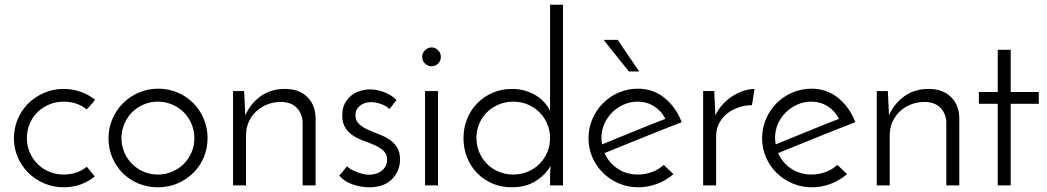

<svg xmlns="http://www.w3.org/2000/svg" viewBox="-20 -786 4437 814"><path d="M348 -79 382 -38Q355 -16 321.5 -4Q288 8 250 8Q206 8 167.5 -8.5Q129 -25 100.5 -53Q72 -81 55.5 -119Q39 -157 39 -200Q39 -243 55.5 -281.5Q72 -320 100.5 -348Q129 -376 167.5 -392.5Q206 -409 250 -409Q288 -409 322 -397Q356 -385 383 -363Q375 -352 366 -342.5Q357 -333 348 -322Q307 -355 250 -355Q217 -355 188.5 -343Q160 -331 139 -310.5Q118 -290 106 -261.5Q94 -233 94 -200Q94 -168 106 -140Q118 -112 139 -91Q160 -70 188.5 -58Q217 -46 250 -46Q307 -46 348 -79Z M440 -200Q440 -243 456.5 -281.5Q473 -320 501.5 -348.5Q530 -377 568.5 -393.5Q607 -410 651 -410Q695 -410 733.5 -393.5Q772 -377 800 -348.5Q828 -320 844 -281.5Q860 -243 860 -200Q860 -157 844 -119Q828 -81 799.5 -53Q771 -25 733 -8.5Q695 8 650 8Q606 8 568 -7.5Q530 -23 501.5 -51Q473 -79 456.5 -117Q440 -155 440 -200ZM495 -200Q495 -168 507 -140Q519 -112 540 -91Q561 -70 589 -58Q617 -46 649 -46Q681 -46 709.5 -58Q738 -70 759 -91Q780 -112 792 -140Q804 -168 804 -200Q804 -232 792 -260.5Q780 -289 759 -310Q738 -331 709.5 -343Q681 -355 649 -355Q617 -355 589 -343Q561 -331 540 -310Q519 -289 507 -260.5Q495 -232 495 -200Z M968 -400H1015L1020 -297Q1042 -347 1085 -378Q1128 -409 1188 -409Q1247 -409 1281.5 -376Q1316 -343 1318 -289V0H1263V-270Q1261 -304 1239 -328Q1217 -352 1173 -354Q1141 -354 1114 -343.5Q1087 -333 1066.5 -314Q1046 -295 1034.5 -269Q1023 -243 1023 -212V0H968Z M1661 -362 1631 -323Q1623 -334 1599.5 -343.5Q1576 -353 1552 -353Q1542 -353 1530.5 -350Q1519 -347 1509.5 -340.5Q1500 -334 1493.5 -323.5Q1487 -313 1487 -298Q1487 -275 1501 -261.5Q1515 -248 1536 -238Q1557 -228 1581.5 -219Q1606 -210 1627 -197Q1648 -184 1662 -163.5Q1676 -143 1676 -111Q1676 -61 1642 -26.5Q1608 8 1545 8Q1511 8 1475.5 -4Q1440 -16 1418 -42Q1422 -46 1428 -53Q1434 -60 1439 -66Q1444 -72 1447.5 -76.5Q1451 -81 1452 -81Q1455 -76 1465 -70Q1475 -64 1488 -58.5Q1501 -53 1516 -49Q1531 -45 1545 -45Q1557 -45 1570.5 -48.5Q1584 -52 1595.5 -60Q1607 -68 1614 -80Q1621 -92 1621 -109Q1621 -132 1607 -145.5Q1593 -159 1572 -169Q1551 -179 1526 -187.5Q1501 -196 1480 -209Q1459 -222 1445 -243Q1431 -264 1431 -297Q1431 -327 1442 -347.5Q1453 -368 1470 -381.5Q1487 -395 1508.5 -401Q1530 -407 1550 -407Q1576 -407 1607 -396Q1638 -385 1661 -362Z M1770 -545Q1770 -562 1782.5 -573.5Q1795 -585 1810 -585Q1825 -585 1837 -573.5Q1849 -562 1849 -545Q1849 -527 1837 -516Q1825 -505 1810 -505Q1795 -505 1782.5 -516Q1770 -527 1770 -545ZM1837 0H1782V-400H1837Z M1945 -200Q1945 -245 1961 -283.5Q1977 -322 2004.5 -349.5Q2032 -377 2069.5 -393Q2107 -409 2151 -409Q2182 -409 2208 -401Q2234 -393 2254.5 -380Q2275 -367 2289.5 -350Q2304 -333 2312 -316V-766H2367V0H2312V-41Q2312 -52 2313 -62.5Q2314 -73 2314 -83Q2294 -46 2252 -19Q2210 8 2150 8Q2104 8 2066.5 -8.5Q2029 -25 2002 -53Q1975 -81 1960 -119Q1945 -157 1945 -200ZM2000 -201Q2000 -168 2012 -140Q2024 -112 2045 -91Q2066 -70 2094.5 -58Q2123 -46 2156 -46Q2189 -46 2217.5 -58Q2246 -70 2267 -91Q2288 -112 2300 -140Q2312 -168 2312 -201Q2312 -233 2300 -261Q2288 -289 2267 -310Q2246 -331 2217.5 -343Q2189 -355 2156 -355Q2123 -355 2094.5 -343Q2066 -331 2045 -310.5Q2024 -290 2012 -262Q2000 -234 2000 -201Z M2835 -48Q2806 -22 2767 -7Q2728 8 2686 8Q2642 8 2603.5 -8.5Q2565 -25 2536.5 -53Q2508 -81 2491.5 -119Q2475 -157 2475 -200Q2475 -243 2491.5 -281.5Q2508 -320 2536.5 -348.5Q2565 -377 2603 -393.5Q2641 -410 2684 -410Q2750 -410 2798.5 -370Q2847 -330 2870 -268Q2836 -255 2794.5 -238.5Q2753 -222 2709.5 -204.5Q2666 -187 2623 -169.5Q2580 -152 2543 -137Q2561 -96 2598.5 -71Q2636 -46 2684 -46Q2716 -46 2745 -57Q2774 -68 2794 -87ZM2801 -282Q2784 -316 2753 -335.5Q2722 -355 2684 -355Q2652 -355 2624 -342.5Q2596 -330 2575 -309Q2554 -288 2542 -260.5Q2530 -233 2530 -202Q2530 -186 2533 -174Q2564 -187 2599 -201Q2634 -215 2669 -229.5Q2704 -244 2738 -257.5Q2772 -271 2801 -282ZM2599 -617Q2622 -583 2644.5 -549.5Q2667 -516 2690 -483H2646L2539 -617Z M3168 -340Q3138 -340 3110.5 -330.5Q3083 -321 3062 -304Q3041 -287 3028.5 -262.5Q3016 -238 3016 -208V0H2961V-400H3008L3013 -297Q3025 -323 3044 -343.5Q3063 -364 3085.5 -378.5Q3108 -393 3132.5 -401Q3157 -409 3179 -409Z M3571 -48Q3542 -22 3503 -7Q3464 8 3422 8Q3378 8 3339.5 -8.5Q3301 -25 3272.5 -53Q3244 -81 3227.5 -119Q3211 -157 3211 -200Q3211 -243 3227.5 -281.5Q3244 -320 3272.5 -348.5Q3301 -377 3339 -393.5Q3377 -410 3420 -410Q3486 -410 3534.5 -370Q3583 -330 3606 -268Q3572 -255 3530.5 -238.5Q3489 -222 3445.5 -204.5Q3402 -187 3359 -169.5Q3316 -152 3279 -137Q3297 -96 3334.5 -71Q3372 -46 3420 -46Q3452 -46 3481 -57Q3510 -68 3530 -87ZM3537 -282Q3520 -316 3489 -335.5Q3458 -355 3420 -355Q3388 -355 3360 -342.5Q3332 -330 3311 -309Q3290 -288 3278 -260.5Q3266 -233 3266 -202Q3266 -186 3269 -174Q3300 -187 3335 -201Q3370 -215 3405 -229.5Q3440 -244 3474 -257.5Q3508 -271 3537 -282Z M3697 -400H3744L3749 -297Q3771 -347 3814 -378Q3857 -409 3917 -409Q3976 -409 4010.5 -376Q4045 -343 4047 -289V0H3992V-270Q3990 -304 3968 -328Q3946 -352 3902 -354Q3870 -354 3843 -343.5Q3816 -333 3795.5 -314Q3775 -295 3763.5 -269Q3752 -243 3752 -212V0H3697Z M4210 -575H4265V-396H4384V-346H4265V0H4210V-346H4130V-396H4210Z"/></svg>

Font: Josefin Sans
Style: Regular
Weight: 400
Designer: Santiago Orozco
Foundry: Typemade
Version: Version 1.0